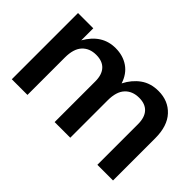

<svg xmlns="http://www.w3.org/2000/svg" viewBox="-83 -767 1025 1025"><g transform="rotate(45 429.5 -255.0)"><path d="M48.8 0V-500H164.1V-409.2Q221.7 -509.8 323.2 -509.8Q379.4 -509.8 420.4 -481.7Q461.4 -453.6 479 -398.9Q504.4 -449.2 546.1 -479.5Q587.9 -509.8 647 -509.8Q721.2 -509.8 767.1 -460.4Q813 -411.1 813 -318.8V0H694.8V-307.1Q694.8 -357.9 670.4 -384.5Q646 -411.1 600.1 -411.1Q549.3 -411.1 519.8 -379.4Q490.2 -347.7 490.2 -282.2V0H372.1V-307.1Q372.1 -357.9 347.4 -384.5Q322.8 -411.1 275.9 -411.1Q225.6 -411.1 196.3 -379.4Q167 -347.7 167 -282.2V0Z"/></g></svg>

Font: TASA Orbiter Display SemiBold
Style: Regular
Weight: 600
Designer: Weizhong Zhang
Version: Version 1.000;Glyphs 3.1.2 (3151)